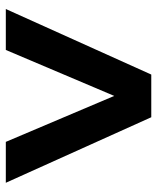

<svg xmlns="http://www.w3.org/2000/svg" viewBox="40 -580 540 660"><g transform="rotate(-90 310.0 -250.0)"><path d="M609 -500 383.7 0H237L11.7 -500H152.3L310.3 -127.3L468.3 -500Z"/></g></svg>

Font: Nata Sans
Style: Regular
Weight: 400
Designer: Daniel Uzquiano Cruz
Version: Version 1.001